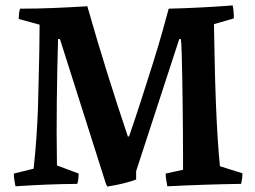

<svg xmlns="http://www.w3.org/2000/svg" viewBox="-20 -678 941 708"><path d="M37 9Q35 -3 33 -14.5Q31 -26 31 -38L104 -56Q110 -111 114 -167Q118 -223 120 -280Q121 -324 122.5 -380Q124 -436 125 -491.5Q126 -547 126 -587L49 -608Q49 -618 50 -627Q51 -636 54 -646Q116 -646 177.5 -648.5Q239 -651 302 -655Q339 -525 377 -404Q415 -283 452 -173L457 -178Q478 -239 500.5 -308.5Q523 -378 544 -445Q565 -512 580 -565.5Q595 -619 602 -646Q722 -649 838 -658Q843 -634 842 -610L769 -589Q770 -537 771.5 -459Q773 -381 776 -301Q779 -224 783 -163.5Q787 -103 791 -65L874 -39Q874 -20 869 0Q733 2 597 9Q595 -3 593 -14.5Q591 -26 591 -38L655 -52Q655 -69 655 -106.5Q655 -144 654.5 -193.5Q654 -243 653.5 -295.5Q653 -348 652 -396.5Q651 -445 650 -481.5Q649 -518 647 -534H641L482 -47V-16Q469 -11 449 -5.5Q429 0 409 4Q389 8 376 10L371 1L201 -534H194Q191 -429 189.5 -308Q188 -187 190 -68L270 -38Q270 -28 269 -19Q268 -10 265 0Q151 1 37 9Z"/></svg>

Font: Labrada SemiBold
Style: Regular
Weight: 600
Designer: Mercedes Jáuregui
Foundry: Omnibus-Type Team
Version: Version 1.000; ttfautohint (v1.8.4.7-5d5b)